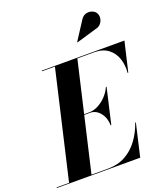

<svg xmlns="http://www.w3.org/2000/svg" viewBox="-223 -1125 1090 1247"><g transform="rotate(-20 322.0 -501.5)"><path d="M541.5 -884 402.5 -843 400.5 -845.5 481.5 -970.5Q496 -994 517 -1000Q538 -1006 557.2 -999.5Q576.5 -993 586 -979Q596.5 -963 594.5 -942.5Q592.5 -922 579 -905.2Q565.5 -888.5 541.5 -884ZM320.5 -385.5H282L193.5 -4.5H307.5Q376 -4.5 428.2 -33.2Q480.5 -62 517.2 -111.8Q554 -161.5 576 -225H580.5L528.5 0H-47.5V-4.5H38.5L210.5 -745.5H121.5V-750H692.5L644.5 -545H640Q645 -598.5 629.5 -644.2Q614 -690 577 -717.8Q540 -745.5 481.5 -745.5H365.5L283 -390H320.5Q349 -390 379.5 -405.5Q410 -421 435.8 -447.8Q461.5 -474.5 476.5 -508H481L424.5 -263H420Q420 -313.5 391.5 -349.5Q363 -385.5 320.5 -385.5Z"/></g></svg>

Font: Bodoni* 36pt
Style: Bold Italic
Weight: 700
Italic angle: -13°
Version: Version 2.3